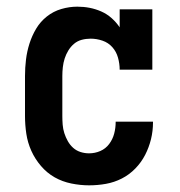

<svg xmlns="http://www.w3.org/2000/svg" viewBox="-20 -548 540 576"><path d="M247 8Q221 8 194 2.5Q167 -3 144 -16Q121 -29 103 -50Q85 -71 74 -95.5Q63 -120 59 -146.5Q55 -173 55 -200V-320Q55 -345 58 -369.5Q61 -394 68.5 -417.5Q76 -441 88.5 -462Q101 -483 120.5 -498.5Q140 -514 164 -521Q188 -528 212 -528Q231 -528 249 -524.5Q267 -521 284 -513.5Q301 -506 315 -493.5Q329 -481 339 -466V-520H437V-339H339Q339 -357 334 -375Q329 -393 317 -406.5Q305 -420 287.5 -426Q270 -432 252 -432Q238 -432 225 -428.5Q212 -425 202 -416.5Q192 -408 185 -396.5Q178 -385 174 -372.5Q170 -360 168.5 -346.5Q167 -333 167 -320V-200Q167 -187 168 -174Q169 -161 173 -148.5Q177 -136 183.5 -124.5Q190 -113 199.5 -104.5Q209 -96 221.5 -92Q234 -88 247 -88Q265 -88 281 -95Q297 -102 307.5 -116Q318 -130 322.5 -147Q327 -164 327 -182Q327 -182 327 -182Q327 -182 327 -183H439Q439 -182 439 -181.5Q439 -181 439 -181Q439 -155 433 -130.5Q427 -106 415.5 -83.5Q404 -61 386 -42.5Q368 -24 345.5 -12.5Q323 -1 298 3.5Q273 8 247 8Z"/></svg>

Font: Iosevka Gothic
Style: Bold
Weight: 700
Monospace: yes
Designer: Belleve Invis
Foundry: Belleve Invis
Version: Version 15.5.1; ttfautohint (v1.8.4)